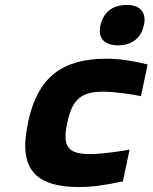

<svg xmlns="http://www.w3.org/2000/svg" viewBox="-20 -746 616 775"><path d="M94 -256 92 -244C54 -64 123 9 300 9C351 9 408 1 476 -14L503 -142C462 -134 384 -124 344 -124C258 -124 230 -151 251 -248L252 -252C272 -349 312 -376 398 -376C438 -376 512 -366 549 -358L576 -486C514 -501 461 -509 410 -509C233 -509 133 -436 94 -256ZM385 -642C375 -594 399 -563 457 -563C513 -563 550 -594 560 -642L561 -645C572 -695 547 -726 491 -726C433 -726 397 -695 386 -645Z"/></svg>

Font: LT Wave Text Black Italic
Style: Regular
Weight: 900
Designer: Daniel Lyons
Version: Version 2.5 (Glyphs App)